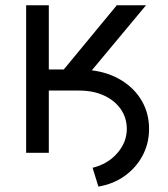

<svg xmlns="http://www.w3.org/2000/svg" viewBox="-20 -565 622 710"><path d="M76.7 0V-545.5H160.5V-308.2H215.9L411.9 -545.5H519.9L319.6 -305Q382.8 -296.9 430.4 -267.2Q478 -237.6 504.6 -191.6Q531.2 -145.6 531.2 -88.1Q531.2 -34.8 507.3 10.3Q483.3 55.4 441.1 85.6Q398.8 115.8 343.8 125L322.4 55.4Q378.2 41.9 413.5 1.6Q448.9 -38.7 448.9 -88.1Q448.9 -129.6 426.3 -161.8Q403.8 -193.9 364.2 -212Q324.6 -230.1 272.7 -230.1H160.5V0Z"/></svg>

Font: Inter UI
Style: Regular
Weight: 400
Designer: Rasmus Andersson
Foundry: rsms
Version: 3.2;8d6f07862